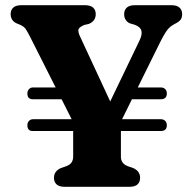

<svg xmlns="http://www.w3.org/2000/svg" viewBox="-20 -720 742 740"><path d="M429.5 -218 289 -195.5 94 -582Q84.5 -600 78.5 -608.8Q72.5 -617.5 58.5 -624L44 -630Q32 -635.5 26.5 -644.8Q21 -654 21 -665.5Q21 -681.5 31.2 -690.8Q41.5 -700 62.5 -700H307Q328.5 -700 338.8 -690.8Q349 -681.5 349 -665.5Q349 -638.5 321.5 -627.5L305.5 -624Q283 -615 282 -604.2Q281 -593.5 291.5 -573L429 -277L362.5 -241L518.5 -565.5Q528.5 -587 525 -601.5Q521.5 -616 499.5 -624.5L480.5 -630Q471 -634 464.8 -643Q458.5 -652 458.5 -665.5Q458.5 -681.5 468.8 -690.8Q479 -700 500 -700H640.5Q661.5 -700 671.8 -690.8Q682 -681.5 682 -665.5Q682 -653 676.8 -645.2Q671.5 -637.5 659.5 -631L652 -627Q643.5 -622.5 635.8 -616.2Q628 -610 619 -596.5Q610 -583 597 -557ZM262 -266 446 -267V-115.5Q446 -103.5 452.2 -94.2Q458.5 -85 472.5 -79.5L494 -72Q520 -60 520 -34.5Q520 -18.5 510 -9.2Q500 0 478.5 0H229.5Q208.5 0 198.2 -9.2Q188 -18.5 188 -34.5Q188 -60 214 -72L235.5 -79.5Q251 -85.5 256.5 -95Q262 -104.5 262 -115.5ZM85.5 -237.5Q85.5 -247.5 91.8 -254Q98 -260.5 107 -260.5H600Q610.5 -260.5 616.8 -254Q623 -247.5 623 -237.5Q623 -215 600 -215H106Q85.5 -215 85.5 -237.5ZM451 -337.5 469 -383H600Q610.5 -383 616.8 -376.5Q623 -370 623 -360Q623 -337.5 600 -337.5ZM85.5 -360Q85.5 -370 91.8 -376.5Q98 -383 107 -383H317.5L338.5 -337.5H106Q85.5 -337.5 85.5 -360Z"/></svg>

Font: Fraunces 28pt Soft Wonky
Style: Bold
Weight: 700
Version: Version 1.000;[b76b70a41]